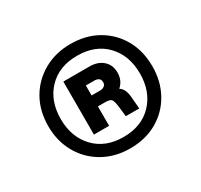

<svg xmlns="http://www.w3.org/2000/svg" viewBox="-99 -837 698 668"><g transform="rotate(-30 250.5 -502.5)"><path d="M250 -293Q190 -293 142.5 -320Q95 -347 68 -394.5Q41 -442 41 -502Q41 -564 68 -611Q95 -658 142.5 -685Q190 -712 250 -712Q312 -712 359 -685Q406 -658 432.5 -611Q459 -564 459 -502Q459 -442 432.5 -394.5Q406 -347 359 -320Q312 -293 250 -293ZM250 -339Q323 -339 366 -384.5Q409 -430 409 -502Q409 -575 366 -620Q323 -665 250 -665Q177 -665 134 -620Q91 -575 91 -502Q91 -430 134 -384.5Q177 -339 250 -339ZM164 -398V-611H269Q302 -611 322.5 -593Q343 -575 343 -544Q343 -512 320 -492Q331 -485 336 -473Q341 -461 342 -446L346 -398H292L288 -434Q285 -461 279.5 -468.5Q274 -476 255 -476H225V-398ZM225 -520H260Q269 -520 276 -525Q283 -530 283 -540Q283 -551 276 -555.5Q269 -560 260 -560H225Z"/></g></svg>

Font: Host Grotesk Light
Style: Bold
Weight: 700
Version: Version 1.003